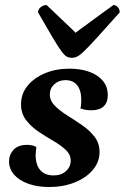

<svg xmlns="http://www.w3.org/2000/svg" viewBox="-20 -737 500 769"><path d="M176.7 12Q129.8 12 93.5 -1Q57.1 -14 36.7 -37.2Q16.2 -60.5 16.2 -90.9Q16.2 -117.5 34.3 -137.1Q52.5 -156.8 88.8 -156.8Q100.3 -156.8 109.5 -154.6Q118.7 -152.4 125.7 -148Q124.7 -140.4 123.7 -132.6Q122.7 -124.8 122.7 -117.1Q122.7 -77.3 141.1 -55.8Q159.4 -34.4 194.4 -34.4Q225.2 -34.4 244.2 -51.6Q263.2 -68.8 263.2 -93.5Q263.2 -118 243.3 -136.8Q223.3 -155.5 193.7 -172.6Q164 -189.7 134.3 -209.7Q104.6 -229.7 84.4 -256.1Q64.2 -282.5 64.2 -319.4Q64.2 -360.7 89.8 -392.7Q115.5 -424.7 159.6 -443.4Q203.7 -462 258.3 -462Q301.9 -462 336.4 -449.9Q371 -437.7 391.3 -414.1Q411.7 -390.4 411.7 -355.2Q411.7 -326.6 395.1 -311Q378.6 -295.3 346.6 -295.3Q336.4 -295.3 325.8 -296.7Q315.1 -298.1 302.1 -302.6Q304.1 -310.1 304.8 -318.2Q305.6 -326.3 305.6 -334.8Q305.6 -374.6 289.3 -395.3Q273 -416 242.1 -416Q215.7 -416 197.7 -399.8Q179.6 -383.6 179.6 -358.8Q179.6 -333.4 199.6 -313.4Q219.5 -293.4 249.2 -274.8Q278.9 -256.2 308.8 -235.7Q338.8 -215.2 358.7 -189.3Q378.7 -163.4 378.7 -128Q378.7 -87.9 351.6 -56.1Q324.5 -24.4 278.9 -6.2Q233.3 12 176.7 12ZM267.3 -505.5Q256.1 -505.5 247.1 -510.4Q238.1 -515.3 225.3 -532.8Q212.5 -550.4 190.5 -587.2Q168.6 -624.1 132.3 -687.5Q132.3 -699.5 142.9 -708.1Q153.5 -716.8 166.7 -716.8Q197.3 -688.3 218.3 -667.7Q239.4 -647.2 255.1 -632.7Q270.9 -618.3 282.3 -605.8Q294 -614.6 310.5 -626.5Q327.1 -638.5 346.4 -652.9Q365.7 -667.3 388 -683.4Q410.4 -699.6 434.3 -716.8Q444.3 -716.8 452 -708.1Q459.6 -699.5 459.6 -687.5Q402.9 -624.1 369.4 -587.2Q336 -550.4 317.7 -532.8Q299.4 -515.3 288.9 -510.4Q278.4 -505.5 267.3 -505.5Z"/></svg>

Font: Petrona
Style: Italic
Weight: 400
Italic angle: -9°
Designer: Ringo R. Seeber
Foundry: Ringo R. Seeber
Version: Version 2.001; ttfautohint (v1.8.3)